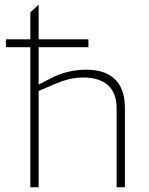

<svg xmlns="http://www.w3.org/2000/svg" viewBox="-20 -790 627 810"><path d="M108 0V-591H5V-624H108V-738L143 -770V-624H353V-591H143V-433L191 -458Q229 -478 267.5 -487Q306 -496 343 -496Q400 -496 436 -476.5Q472 -457 489.5 -421.5Q507 -386 507 -336V0H472V-332Q472 -398 435.5 -430.5Q399 -463 331 -463Q298 -463 267.5 -455Q237 -447 205 -433L143 -406V0Z"/></svg>

Font: REM Thin
Style: Regular
Weight: 250
Designer: Octavio Pardo
Foundry: Ashler Design
Version: Version 1.005;gftools[0.9.28]